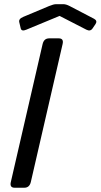

<svg xmlns="http://www.w3.org/2000/svg" viewBox="-20 -880 472 900"><path d="M70.3 -775.9Q66.4 -791.5 88.9 -800.8L210 -851.6Q231 -860.4 243.2 -860.4H277.3Q289.6 -860.4 306.6 -851.6L420.9 -792Q438 -782.7 427.7 -767.1L414.1 -747.1Q403.8 -731.4 385.3 -740.7L259.8 -805.2H258.8L103 -740.7Q81.1 -731.4 77.1 -747.1ZM48.8 0Q24.4 0 30.8 -26.9L179.7 -673.3Q186 -700.2 210.4 -700.2H255.4Q279.8 -700.2 273.4 -673.3L124.5 -26.9Q118.2 0 93.8 0Z"/></svg>

Font: Istok
Style: Italic
Weight: 500
Italic angle: -13°
Designer: Andrey V. Panov
Foundry: Andrey V. Panov
Version: Version 1.0.3